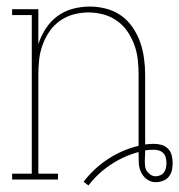

<svg xmlns="http://www.w3.org/2000/svg" viewBox="-20 -548 547 586"><path d="M250 18 235 7Q266 -34 309.5 -62.5Q353 -91 403 -103V-320Q403 -343 400.5 -366Q398 -389 390 -411Q382 -433 369 -452Q356 -471 337 -484.5Q318 -498 295.5 -504Q273 -510 250 -510Q227 -510 204.5 -504Q182 -498 163 -484.5Q144 -471 131 -452Q118 -433 110 -411Q102 -389 99.5 -366Q97 -343 97 -320V-18H157V0H17V-18H77V-502H17V-520H97V-413Q105 -438 119.5 -460.5Q134 -483 155 -498.5Q176 -514 201.5 -521Q227 -528 254 -528Q279 -528 304 -521.5Q329 -515 349.5 -500.5Q370 -486 384.5 -465Q399 -444 407.5 -420Q416 -396 419.5 -370.5Q423 -345 423 -320V-107Q429 -108 435.5 -108.5Q442 -109 449 -109Q461 -109 472.5 -106Q484 -103 492.5 -94.5Q501 -86 504 -74Q507 -62 507 -51Q507 -39 504.5 -28Q502 -17 495 -8.5Q488 0 477 4Q466 8 455 8Q440 8 428 -1Q416 -10 410 -23.5Q404 -37 403.5 -51.5Q403 -66 403 -81V-84Q358 -72 318 -45.5Q278 -19 250 18ZM455 -10Q462 -10 469 -13Q476 -16 480.5 -22Q485 -28 486.5 -35.5Q488 -43 488 -50Q488 -59 486 -67Q484 -75 478 -81Q472 -87 464 -89Q456 -91 448 -91Q441 -91 435 -90.5Q429 -90 423 -89V-83Q423 -76 422.5 -69.5Q422 -63 422 -57Q422 -48 423 -40Q424 -32 428.5 -25.5Q433 -19 440 -14.5Q447 -10 455 -10Z"/></svg>

Font: Iosevka Curly Slab Thin
Style: Regular
Weight: 100
Monospace: yes
Designer: Belleve Invis
Foundry: Belleve Invis
Version: Version 22.1.2; ttfautohint (v1.8.4)